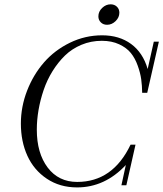

<svg xmlns="http://www.w3.org/2000/svg" viewBox="-20 -837 741 871"><path d="M465.8 -724.6Q448.2 -724.6 437.3 -735.6Q426.3 -746.6 426.3 -762.7Q426.3 -784.7 443.4 -801Q460.4 -817.4 481.9 -817.4Q499 -817.4 510.3 -806.6Q521.5 -795.9 521.5 -779.3Q521.5 -757.8 504.4 -741.2Q487.3 -724.6 465.8 -724.6ZM329.6 13.2Q251.5 13.2 192.6 -26.1Q133.8 -65.4 104.2 -130.4Q74.7 -195.3 74.7 -276.4Q74.7 -353 103 -425.8Q131.3 -498.5 179.7 -554Q228 -609.4 297.1 -643.1Q366.2 -676.8 443.4 -676.8Q521 -676.8 574.7 -637.5Q628.4 -598.1 649.9 -523.9L677.7 -647.9H700.7L647.9 -416H625Q624.5 -448.7 620.6 -477.3Q616.7 -505.9 604.7 -539.3Q592.8 -572.8 573.7 -596.4Q554.7 -620.1 520.8 -636Q486.8 -651.9 441.9 -651.9Q392.6 -651.9 349.4 -633.8Q306.2 -615.7 274.7 -585Q243.2 -554.2 218.3 -514.2Q193.4 -474.1 178 -428.7Q162.6 -383.3 154.8 -337.9Q147 -292.5 147 -249Q147 -142.1 196.3 -76.9Q245.6 -11.7 330.1 -11.7Q491.7 -11.7 572.3 -180.7H594.7L553.2 3.4H530.8L550.8 -88.4Q455.6 13.2 329.6 13.2Z"/></svg>

Font: Elstob Light
Style: Italic
Weight: 300
Italic angle: -20°
Designer: Peter S. Baker
Version: Version 1.015